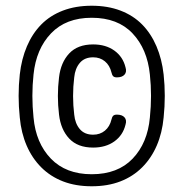

<svg xmlns="http://www.w3.org/2000/svg" viewBox="-20 -760 640 670"><path d="M300 -110Q244 -110 200 -127Q156 -144 124 -176Q92 -208 73 -252Q54 -296 49 -350Q45 -388 45 -425.5Q45 -463 49 -500Q55 -554 74 -598.5Q93 -643 124 -674.5Q155 -706 199.5 -723Q244 -740 300 -740Q356 -740 400.5 -723Q445 -706 476 -674.5Q507 -643 526 -598.5Q545 -554 551 -500Q555 -463 555 -425.5Q555 -388 551 -350Q546 -296 527 -252Q508 -208 476 -176Q444 -144 400 -127Q356 -110 300 -110ZM300 -152Q391 -152 443 -206.5Q495 -261 503 -350Q507 -388 507 -425.5Q507 -463 503 -500Q494 -589 442.5 -643.5Q391 -698 300 -698Q210 -698 158 -643.5Q106 -589 97 -500Q93 -463 93 -425.5Q93 -388 97 -350Q105 -261 157.5 -206.5Q210 -152 300 -152ZM418 -325Q409 -288 379 -266.5Q349 -245 305 -245Q251 -245 221.5 -276.5Q192 -308 186 -360Q182 -392 182 -425Q182 -458 186 -490Q192 -542 221.5 -573.5Q251 -605 305 -605Q349 -605 379 -583.5Q409 -562 418 -525Q423 -509 414.5 -499.5Q406 -490 388 -490Q379 -490 375 -494Q371 -498 369 -507Q363 -532 346 -546Q329 -560 305 -560Q275 -560 258.5 -540.5Q242 -521 239 -490Q235 -458 235 -425Q235 -392 239 -360Q242 -329 258.5 -309.5Q275 -290 305 -290Q329 -290 346 -304Q363 -318 369 -343Q371 -352 375 -356Q379 -360 388 -360Q406 -360 414.5 -350.5Q423 -341 418 -325Z"/></svg>

Font: Maple Mono NL ExtraLight
Style: Regular
Weight: 275
Monospace: yes
Designer: subframe7536
Version: Version 7.000